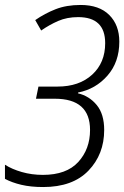

<svg xmlns="http://www.w3.org/2000/svg" viewBox="-34 -744 501 774"><path d="M386 -220Q386 -284 356 -320.5Q326 -357 280 -368L281 -371Q352 -385 399.5 -439.5Q447 -494 447 -576Q447 -643 406.5 -683.5Q366 -724 291 -724Q234 -724 190.5 -707Q147 -690 108 -663L132 -621Q165 -644 200.5 -659.5Q236 -675 281 -675Q390 -675 390 -570Q390 -491 337.5 -443Q285 -395 198 -395H121L111 -346H187Q329 -346 329 -220Q329 -143 281.5 -91Q234 -39 139 -39Q94 -39 54 -50.5Q14 -62 -14 -80V-23Q14 -8 52 1Q90 10 140 10Q259 10 322.5 -56Q386 -122 386 -220Z"/></svg>

Font: Noto Sans UI SemiCondensed Light
Style: Italic
Weight: 300
Width: 4
Designer: Monotype Design Team
Foundry: Monotype Imaging Inc.
Version: 1.001